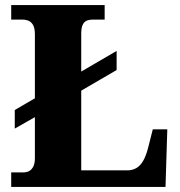

<svg xmlns="http://www.w3.org/2000/svg" viewBox="-20 -734 707 754"><path d="M24 0V-57H72Q84 -57 94 -62Q104 -67 110.5 -79.5Q117 -92 117 -113V-274L38 -229V-302L117 -348V-599Q117 -622 110.5 -634.5Q104 -647 93 -652Q82 -657 68 -657H24V-714H391V-657H345Q329 -657 319 -652Q309 -647 304 -635Q299 -623 299 -602V-453L438 -534V-459L299 -378V-65H480Q500 -65 515.5 -74Q531 -83 542 -102Q553 -121 561 -151L580 -226H637L630 0Z"/></svg>

Font: Noto Serif Bengali ExtraBold
Style: Regular
Weight: 800
Designer: Juan Bruce, Universal Thirst, Indian Type Foundry and the Monotype Design Team.
Foundry: Monotype Imaging Inc.
Version: Version 2.003